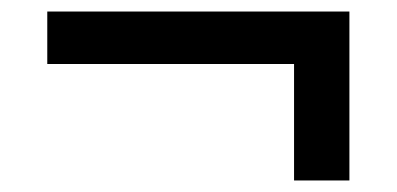

<svg xmlns="http://www.w3.org/2000/svg" viewBox="-20 -500 688 333"><path d="M490 -187V-389H62V-480H586V-187Z"/></svg>

Font: Geologica Cursive Medium
Style: Regular
Weight: 500
Designer: Sindre Bremnes, Frode Helland
Foundry: Monokrom Skriftforlag AS
Version: Version 1.010;gftools[0.9.28]